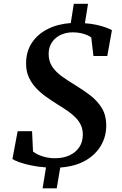

<svg xmlns="http://www.w3.org/2000/svg" viewBox="-20 -873 645 1012"><path d="M204.5 119.5 222.5 9.5Q180.5 6.5 143.8 -1.2Q107 -9 81.2 -18.2Q55.5 -27.5 45.5 -35L73 -181.5H149L154 -74.5Q174 -58.5 205 -48.8Q236 -39 269.5 -39Q314 -39 347 -54.5Q380 -70 398.2 -97.8Q416.5 -125.5 416.5 -164Q416.5 -191 406.8 -212.5Q397 -234 379.5 -252.2Q362 -270.5 337.2 -287.8Q312.5 -305 282 -323.5Q252.5 -342 223.2 -362.8Q194 -383.5 170.2 -408.8Q146.5 -434 132 -465.5Q117.5 -497 117.5 -537Q117 -600.5 147.8 -647Q178.5 -693.5 232 -720.2Q285.5 -747 353 -751.5L369 -853H444L427.5 -750.5Q462.5 -748 490 -741.8Q517.5 -735.5 537.5 -728.2Q557.5 -721 570 -714L545.5 -578H472.5L461 -675.5Q445 -687.5 419.2 -695Q393.5 -702.5 362.5 -702.5Q338 -702.5 315.5 -695.2Q293 -688 275.2 -673.5Q257.5 -659 247 -637.8Q236.5 -616.5 236.5 -588Q236.5 -550.5 254.8 -522.5Q273 -494.5 305.8 -470.8Q338.5 -447 381 -421.5Q421.5 -397 457.8 -368.8Q494 -340.5 516.8 -303.2Q539.5 -266 540 -214Q540.5 -154 512 -105.5Q483.5 -57 429.5 -26.2Q375.5 4.5 297.5 10L279 119.5Z"/></svg>

Font: Merriweather 36pt SemiBold
Style: Italic
Weight: 600
Italic angle: -7.8°
Version: Version 2.101